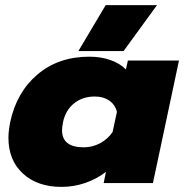

<svg xmlns="http://www.w3.org/2000/svg" viewBox="-20 -717 721 752"><path d="M394 -697H595L464 -517H287ZM13 -178Q13 -202 20 -239Q45 -356 127 -425.5Q209 -495 330 -495Q376 -495 413.5 -481.5Q451 -468 473 -445L481 -480H681L579 0H386L395 -44Q359 -16 314 -0.5Q269 15 221 15Q127 15 70 -37Q13 -89 13 -178ZM421 -200 438 -279Q431 -307 408 -323Q385 -339 351 -339Q304 -339 270.5 -312.5Q237 -286 227 -239Q223 -217 223 -207Q223 -140 308 -140Q342 -140 372 -156Q402 -172 421 -200Z"/></svg>

Font: Prompt ExtraBold
Style: Italic
Weight: 800
Italic angle: -12°
Designer: Katatrad Team
Foundry: CadsonDemak
Version: Version 1.001